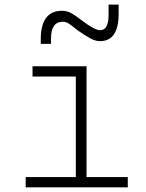

<svg xmlns="http://www.w3.org/2000/svg" viewBox="-20 -801 626 821"><path d="M89.8 0V-43.9H304.2V-473.6H119.1V-517.6H350.1V-43.9H526.4V0ZM154.3 -613.3V-632.8Q154.3 -754.9 245.1 -754.9Q268.1 -754.9 288.3 -742.7Q308.6 -730.5 329.6 -713.9Q384.3 -671.9 408.2 -671.9Q444.3 -671.9 444.3 -737.3V-781.2H487.3V-742.2Q487.3 -625 407.2 -625Q387.7 -625 364.5 -637.9Q341.3 -650.9 315.4 -668.9Q298.8 -681.2 282 -694.6Q265.1 -708 249 -708Q198.2 -708 198.2 -637.7V-613.3Z"/></svg>

Font: Cascadia Mono ExtraLight
Style: Regular
Weight: 200
Monospace: yes
Designer: Aaron Bell
Foundry: Saja Typeworks
Version: Version 2404.023; ttfautohint (v1.8.4)